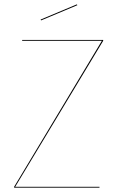

<svg xmlns="http://www.w3.org/2000/svg" viewBox="-20 -864 545 884"><path d="M455 -676 50 -4H438V0H45V-4L449 -676H82V-680H455ZM336 -840 169 -770 167 -774 334 -844Z"/></svg>

Font: FiraGO Four
Style: Regular
Weight: 100
Designer: bBox Type
Foundry: bBox Type GmbH
Version: Version 1.001